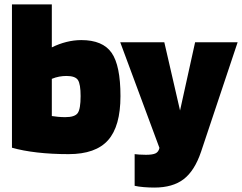

<svg xmlns="http://www.w3.org/2000/svg" viewBox="-20 -685 1093 867"><path d="M347 -504Q444 -504 484 -446.5Q524 -389 524 -251Q524 -115 468 -52Q412 11 290 11Q213 11 148 3.5Q83 -4 34 -18V-665H214V-471Q246 -487 280 -495.5Q314 -504 347 -504ZM344 -251Q344 -305 332 -323.5Q320 -342 280 -342Q264 -342 247.5 -339Q231 -336 214 -329V-161Q227 -159 242.5 -157.5Q258 -156 275 -156Q318 -156 331 -174.5Q344 -193 344 -251Z M639 14Q669 14 682.5 7.5Q696 1 700 -17L523 -494H722L793 -186L861 -494H1053L888 0Q859 86 809.5 124Q760 162 677 162Q654 162 629.5 160Q605 158 588 154V11Q596 12 609 13Q622 14 639 14Z"/></svg>

Font: Blinker ExtraBold
Style: Regular
Weight: 800
Designer: Juergen Huber
Foundry: supertype
Version: Version 1.017;hotconv 1.0.117;makeotfexe 2.5.65602